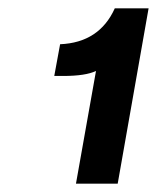

<svg xmlns="http://www.w3.org/2000/svg" viewBox="-20 -932 376 460"><path d="M262 -492H162L210 -762Q185 -750 131 -750H110L124 -826Q218 -830 255 -912H336Z"/></svg>

Font: Creato Display ExtraBold
Style: Italic
Weight: 800
Italic angle: -10°
Version: Version 1.000